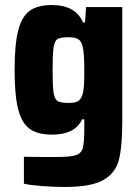

<svg xmlns="http://www.w3.org/2000/svg" viewBox="-20 -538 558 763"><path d="M75 192V85Q118 86 200 86Q258 86 280.5 79Q303 72 309 50.5Q315 29 315 -27V-64H307Q290 -31 260 -17Q230 -3 186 -3Q130 -3 98 -26Q66 -49 52 -104.5Q38 -160 38 -260Q38 -362 52.5 -417.5Q67 -473 98.5 -495.5Q130 -518 186 -518Q280 -518 310 -449H318L322 -510H466V-59Q466 44 452.5 97Q439 150 390.5 177.5Q342 205 238 205Q194 205 148 201.5Q102 198 75 192ZM307 -160Q312 -175 313.5 -197.5Q315 -220 315 -260Q315 -331 308 -354Q303 -375 290.5 -382.5Q278 -390 253 -390Q221 -390 209 -383Q197 -376 193 -350.5Q189 -325 189 -260Q189 -194 193 -169Q197 -144 209 -136.5Q221 -129 253 -129Q277 -129 289 -135.5Q301 -142 307 -160Z"/></svg>

Font: Saira Semi Condensed
Style: Bold
Weight: 700
Width: 4
Designer: Hector Gatti with collaboration of the Omnibus-Type team
Foundry: Omnibus-Type
Version: Version 1.001; ttfautohint (v1.8)